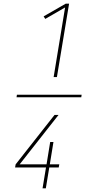

<svg xmlns="http://www.w3.org/2000/svg" viewBox="-20 -868 540 1056"><path d="M427 -333H71L73 -347H429ZM275 -444 338 -827 229 -764 220 -778 342 -848H360L293 -444ZM214 168 233 53H63L66 36L280 -236H302L88 36H236L256 -87H274L254 36H306L303 53H251L232 168Z"/></svg>

Font: Iosevka Term Curly Thin
Style: Italic
Weight: 100
Italic angle: -9°
Designer: Belleve Invis
Foundry: Belleve Invis
Version: Version 32.3.0